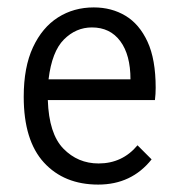

<svg xmlns="http://www.w3.org/2000/svg" viewBox="-20 -488 490 518"><path d="M245 10Q153 10 98.5 -49.5Q44 -109 44 -227Q44 -307 69 -360.5Q94 -414 136.5 -441Q179 -468 233 -468Q281 -468 318.5 -445.5Q356 -423 378 -375.5Q400 -328 400 -251Q400 -242 399.5 -234.5Q399 -227 398 -218H109Q112 -127 151 -87Q190 -47 246 -47Q310 -47 351 -96L389 -58Q335 10 245 10ZM111 -274H332Q332 -340 304.5 -377Q277 -414 228 -414Q185 -414 152.5 -381.5Q120 -349 111 -274Z"/></svg>

Font: Inconsolata SemiCondensed
Style: Regular
Weight: 400
Width: 4
Monospace: yes
Designer: Raph Levien, Cyreal, Brenton Simpson
Foundry: Raph Levien, Cyreal, Google
Version: Version 3.000; ttfautohint (v1.8.2.53-6de2)